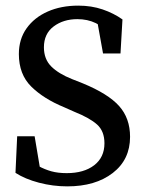

<svg xmlns="http://www.w3.org/2000/svg" viewBox="-20 -648 516 682"><path d="M219 14Q168 14 118.5 1Q69 -12 35 -34L41 -164H103L127 -21L64 -46V-90Q93 -71 116 -58.5Q139 -46 162.5 -39.5Q186 -33 217 -33Q278 -33 314.5 -61Q351 -89 351 -139Q351 -182 325 -205.5Q299 -229 244 -251L208 -267Q135 -297 91 -340.5Q47 -384 47 -456Q47 -509 74.5 -547.5Q102 -586 149.5 -607Q197 -628 258 -628Q305 -628 344.5 -614.5Q384 -601 415 -579L408 -458H346L321 -597L383 -567V-521Q349 -552 320 -566Q291 -580 255 -580Q205 -580 170.5 -554Q136 -528 136 -480Q136 -438 162 -412Q188 -386 236 -367L274 -352Q364 -315 403 -271.5Q442 -228 442 -162Q442 -81 380.5 -33.5Q319 14 219 14Z"/></svg>

Font: Lisu Bosa Medium
Style: Regular
Weight: 500
Designer: David Morse, Annie Olsen, Victor Gaultney, Frank Grießhammer (Latin)
Foundry: SIL International
Version: Version 2.000